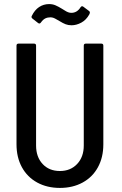

<svg xmlns="http://www.w3.org/2000/svg" viewBox="-20 -914 598 942"><path d="M61 -206V-690Q61 -700 71 -700H147Q157 -700 157 -690V-200Q157 -144 189 -109.5Q221 -75 274 -75Q326 -75 358.5 -109.5Q391 -144 391 -200V-690Q391 -700 401 -700H477Q487 -700 487 -690V-206Q487 -142 460.5 -93.5Q434 -45 385.5 -18.5Q337 8 274 8Q211 8 162.5 -18.5Q114 -45 87.5 -93.5Q61 -142 61 -206ZM273 -810Q267 -813 258 -818.5Q249 -824 242 -826.5Q235 -829 227 -829Q213 -829 202 -823.5Q191 -818 181 -804Q175 -795 167 -801L139 -823Q132 -829 136 -836Q150 -865 172 -879.5Q194 -894 221 -894Q238 -894 252 -888Q266 -882 284 -871Q288 -869 297 -863Q306 -857 314 -854Q322 -851 330 -851Q358 -851 375 -878Q381 -887 389 -881L417 -860Q421 -857 421 -853Q421 -849 418 -843Q403 -816 379 -803Q355 -790 331 -790Q315 -790 302 -795Q289 -800 273 -810Z"/></svg>

Font: Barlow Semi Condensed Medium
Style: Regular
Weight: 500
Width: 4
Designer: Jeremy Tribby
Foundry: Tribby Type
Version: Version 1.422; ttfautohint (v1.8)